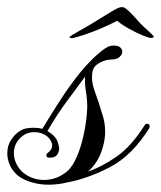

<svg xmlns="http://www.w3.org/2000/svg" viewBox="-24 -504 441 526"><path d="M380 -165Q383 -165 385 -162Q387 -159 385 -153Q338 -78 278 -46.5Q218 -15 159 -4Q135 2 109 2Q75 2 45 -11Q15 -24 2 -54Q-4 -69 -4 -84Q-4 -106 7.5 -122.5Q19 -139 32 -146Q40 -151 49.5 -152.5Q59 -154 69 -154Q82 -154 92 -151Q95 -156 110 -180.5Q125 -205 147 -238.5Q169 -272 193 -302Q219 -334 243 -355Q267 -376 278 -378Q281 -379 284 -379Q287 -379 289 -379Q300 -379 305.5 -374Q311 -369 311 -362Q311 -355 303.5 -348Q296 -341 282 -341Q266 -341 250 -332.5Q234 -324 231 -313Q228 -304 228 -293Q228 -275 234.5 -257Q241 -239 247 -221Q253 -203 258.5 -184Q264 -165 264 -143Q264 -123 258 -102Q247 -60 217 -34Q253 -46 294 -74Q335 -102 371 -159Q374 -164 376.5 -164.5Q379 -165 380 -165ZM97 -11Q110 -11 124 -15Q138 -19 151 -28Q169 -39 181 -63Q193 -87 200.5 -115.5Q208 -144 211.5 -170Q215 -196 215 -211Q215 -232 211.5 -253Q208 -274 209 -294Q187 -264 159.5 -227Q132 -190 106 -145Q118 -138 126.5 -128.5Q135 -119 138 -99Q139 -91 133.5 -81.5Q128 -72 113 -72Q103 -72 103 -78Q103 -83 109 -87Q119 -95 119 -105Q119 -111 116 -117Q109 -130 96.5 -136Q84 -142 70 -142Q50 -142 36 -130Q24 -120 19 -108.5Q14 -97 14 -85Q14 -66 24 -49.5Q34 -33 48 -25Q70 -11 97 -11ZM177 -400Q165 -398 167 -403Q168 -405 182 -413Q196 -421 213.5 -431Q231 -441 240 -447Q263 -461 281 -472Q299 -483 306 -484Q310 -485 314 -484Q319 -483 330.5 -472Q342 -461 354 -447Q359 -441 369.5 -431Q380 -421 389 -413Q398 -405 397 -403Q396 -400 389 -400Q384 -400 367 -407Q350 -414 330 -425Q310 -436 297 -447Q278 -437 253.5 -426.5Q229 -416 207.5 -409Q186 -402 177 -400Z"/></svg>

Font: Fleur De Leah
Style: Regular
Weight: 400
Designer: Robert E. Leuschke
Foundry: Robert E. Leuschke
Version: Version 1.010; ttfautohint (v1.8.3)